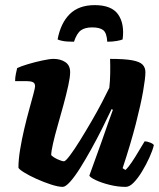

<svg xmlns="http://www.w3.org/2000/svg" viewBox="-20 -730 622 750"><path d="M225 0Q208 0 180 -9Q152 -18 123 -31Q94 -44 74 -56.5Q54 -69 52 -75Q52 -106 58.5 -145.5Q65 -185 74.5 -225.5Q84 -266 94 -302Q104 -338 110.5 -362.5Q117 -387 117 -393Q117 -405 108.5 -409Q100 -413 86 -413H39Q39 -427 42 -441.5Q45 -456 47 -464Q61 -471 89.5 -479.5Q118 -488 146.5 -494Q175 -500 189 -500Q216 -500 235 -487.5Q254 -475 254 -448Q254 -429 246.5 -395Q239 -361 228 -320.5Q217 -280 205.5 -240Q194 -200 187 -169Q180 -138 180 -124Q189 -115 205.5 -107.5Q222 -100 230 -100Q236 -100 253 -122.5Q270 -145 292 -180.5Q314 -216 337 -255.5Q360 -295 378.5 -330.5Q397 -366 407 -387Q410 -412 410.5 -444Q411 -476 410 -500Q467 -500 496.5 -494.5Q526 -489 537 -477.5Q548 -466 548 -448Q548 -425 539 -373.5Q530 -322 510.5 -246Q491 -170 459 -73L470 -66Q481 -76 494.5 -96Q508 -116 521.5 -139Q535 -162 545 -178Q554 -178 566.5 -173Q579 -168 581 -163Q576 -142 563.5 -114.5Q551 -87 535 -60.5Q519 -34 502.5 -17Q486 0 471 0Q440 0 408 -8Q376 -16 354 -26.5Q332 -37 329 -44L377 -177Q390 -215 402 -248.5Q414 -282 421 -301L416 -304Q400 -270 379.5 -229Q359 -188 336.5 -147.5Q314 -107 293 -73.5Q272 -40 254 -20Q236 0 225 0ZM269 -567Q240 -567 225 -570Q210 -573 205 -576Q217 -640 252.5 -675Q288 -710 350 -710Q416 -710 441.5 -673.5Q467 -637 459 -576Q453 -573 436 -570Q419 -567 399 -567Q397 -601 383.5 -612Q370 -623 340 -623Q312 -623 296 -611.5Q280 -600 269 -567Z"/></svg>

Font: Texturina Medium 12pt Black
Style: Italic
Weight: 900
Italic angle: -11°
Version: Version 1.002